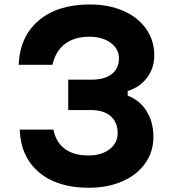

<svg xmlns="http://www.w3.org/2000/svg" viewBox="-20 -839 790 877"><path d="M385.7 18.6Q241.8 18.6 158.2 -52Q74.6 -122.6 70 -247.1H224Q235.3 -189.3 276.1 -159.1Q316.9 -128.8 383.7 -128.8Q422.8 -128.8 453.2 -141.5Q483.6 -154.2 500.5 -177.3Q517.4 -200.4 517.4 -230.5Q517.4 -280.7 485.4 -308.5Q453.5 -336.3 395 -336.3H291.6V-475.1H397.6Q457.4 -475.1 490.4 -500.7Q523.4 -526.3 523.4 -572.5Q523.4 -615.3 485.6 -643.3Q447.8 -671.2 388.6 -671.2Q319.9 -671.2 277.1 -638.6Q234.3 -606 219.3 -542.9H65.3Q70.7 -672.4 156.9 -745.5Q243.2 -818.6 390.6 -818.6Q476.6 -818.6 543.3 -789.3Q610.1 -760 647.4 -707.3Q684.7 -654.7 684.7 -586.3Q684.7 -528.3 651.8 -484.4Q618.9 -440.5 563.2 -423.3V-402Q617.6 -382.1 649.2 -331.9Q680.7 -281.7 680.7 -214Q680.7 -145.7 643.2 -92.9Q605.8 -40 538.8 -10.7Q471.9 18.6 385.7 18.6Z"/></svg>

Font: Martian Mono VF sWd Rg
Style: Regular
Weight: 400
Width: 6
Monospace: yes
Designer: Roman Shamin
Foundry: Evil Martians
Version: Version 1.100